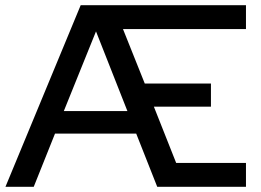

<svg xmlns="http://www.w3.org/2000/svg" viewBox="-20 -720 1005 740"><path d="M1 0 291 -700H928V-608H454L538 -398H793V-309H573L659 -92H928V0H586L505 -205H192L110 0ZM226 -292H471L350 -599Z"/></svg>

Font: Red Hat Display SemiBold
Style: Regular
Weight: 600
Designer: Pentagram, MCKL
Foundry: Pentagram, MCKL
Version: Version 1.023